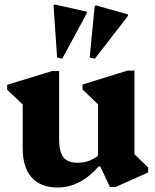

<svg xmlns="http://www.w3.org/2000/svg" viewBox="-20 -819 691 854"><path d="M236 15Q161 15 121 -29.5Q81 -74 81 -159V-354L12 -420V-442L212 -503H243V-198Q243 -143 262.5 -119Q282 -95 326 -95Q375 -95 416 -126V-355L347 -421V-443L547 -505H578V-133L639 -74V-52L494 13H469L426 -79H419Q337 15 236 15ZM257 -558 234 -563 218 -795 224 -799 366 -767V-760ZM402 -558 379 -563 401 -791 407 -795 549 -755V-748Z"/></svg>

Font: Platypi
Style: Bold
Weight: 700
Designer: David Sargent
Foundry: Bolt Cutter Type
Version: Version 1.200; ttfautohint (v1.8.4.7-5d5b)